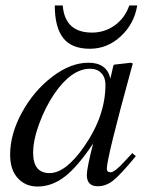

<svg xmlns="http://www.w3.org/2000/svg" viewBox="-20 -670 541 701"><path d="M452 -650H481Q470 -583 421 -537.5Q372 -492 308 -492Q241 -492 210.5 -531.5Q180 -571 180 -650H209Q217 -551 316 -551Q362 -551 399 -577.5Q436 -604 452 -650ZM463 -111 476 -100Q420 -32 393.5 -11Q367 10 337 10Q297 10 297 -31Q297 -56 320 -146Q264 -62 217 -25.5Q170 11 117 11Q73 11 45 -19.5Q17 -50 17 -105Q17 -181 60.5 -260Q104 -339 171 -390Q238 -441 303 -441Q370 -441 383 -383L394 -431L397 -434L458 -441L465 -438Q464 -434 459 -417Q370 -93 370 -54Q370 -41 384 -41Q399 -41 436 -82ZM365 -361Q365 -387 350 -403Q335 -419 309 -419Q241 -419 178 -327Q145 -278 123 -218Q101 -158 101 -112Q101 -38 161 -38Q220 -38 288 -136Q365 -247 365 -361Z"/></svg>

Font: STIX
Style: Italic
Weight: 400
Italic angle: -16.33°
Designer: MicroPress Inc., with final additions and corrections provided by Coen Hoffman, Elsevier (retired)
Version: Version 1.1.1